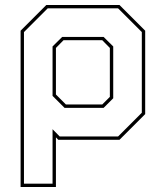

<svg xmlns="http://www.w3.org/2000/svg" viewBox="-20 -560 656 769"><path d="M62.5 189V-437L165.5 -540H458.5L561.5 -437V-103L458.5 0H213.5L204 -10V189ZM76 175.5H190.5V-42.5L219 -13.5H453L548 -108.5V-431.5L453 -526.5H171L76 -431.5ZM244 -141.5H389.5L420 -172V-368L389.5 -399H234.5L204 -368V-181.5ZM238.5 -128 190.5 -176V-374L229 -412H395L433.5 -374V-166.5L395 -128Z"/></svg>

Font: Tourney Thin
Style: Regular
Weight: 100
Designer: Tyler Finck
Foundry: Etcetera Type Co
Version: Version 1.015